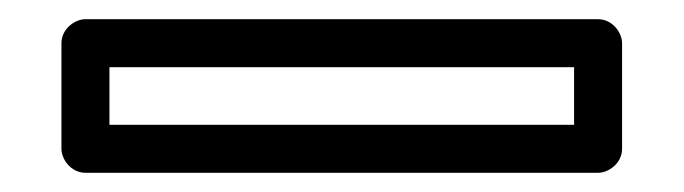

<svg xmlns="http://www.w3.org/2000/svg" viewBox="-20 -45 712 200"><path d="M578 85H94V25H578ZM603 135C614 135 628 125 628 110V0C628 -11 618 -25 603 -25H69C58 -25 44 -15 44 0V110C44 121 54 135 69 135Z"/></svg>

Font: Asimov
Style: XWidOu
Weight: 500
Designer: Google
Version: Version 2.000980; 2014